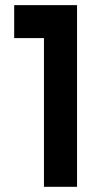

<svg xmlns="http://www.w3.org/2000/svg" viewBox="-20 -720 394 740"><path d="M276.9 0H149.4V-573.2H34.7V-700.2H276.9Z"/></svg>

Font: Audiowide
Style: Regular
Weight: 400
Version: Version 1.003